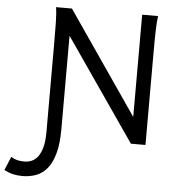

<svg xmlns="http://www.w3.org/2000/svg" viewBox="-164 -770 981 1057"><g transform="rotate(5 326.5 -242.0)"><path d="M190.4 -562.5V-46.4Q190.4 32.7 176 85.9Q161.6 139.2 136.2 170.9Q110.8 202.6 75.4 216.1Q40 229.5 -1.5 229.5Q-29.3 229.5 -53 223.9Q-76.7 218.3 -102.5 205.1L-70.8 129.4Q-55.2 140.1 -37.6 144.5Q-20 148.9 3.4 148.9Q24.4 148.9 43.7 140.6Q63 132.3 77.6 112.5Q92.3 92.8 101.1 59.8Q109.9 26.9 109.9 -22V-500.5Q109.9 -572.8 108.9 -628.2Q107.9 -683.6 102.5 -712.9H190.4L578.6 -147.9V-712.9H666.5Q664.1 -698.2 662.6 -676.8Q661.1 -655.3 660.4 -628.2Q659.7 -601.1 659.4 -568.8Q659.2 -536.6 659.2 -500.5V0H578.6Z"/></g></svg>

Font: Andika FrenchTight
Style: Regular
Weight: 400
Designer: Victor Gaultney, Annie Olsen, Julie Remington, Don Collingsworth, Eric Hays, Becca Hirsbrunner
Foundry: SIL International
Version: Version 5.000 ; Dig1 Dig4Opn Dig7 LnSpcTght